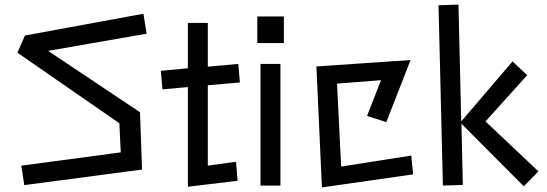

<svg xmlns="http://www.w3.org/2000/svg" viewBox="-20 -789 2388 838"><path d="M73 -66 507 -124 501 -251 56 -559 89 -634 606 -729 620 -642 190 -567 591 -299 600 -49 86 19Z M800 -409 689 -399 682 -480 800 -491V-689H887V-498L1020 -510L1027 -429L887 -417V-66L1010 -83L1017 0L800 26Z M1103 -717H1219V-601H1103ZM1117 -510H1204V21H1117Z M1361 -499 1772 -527 1666 -256 1582 -283 1643 -439 1451 -424 1469 -62 1775 -110 1783 -28 1385 29Z M2000 18 1913 21 1894 -766 1981 -769 1993 -259 2217 -521 2281 -461 2099 -259 2330 -41 2266 24 1994 -249Z"/></svg>

Font: Stick
Style: Regular
Weight: 400
Designer: Fontworks Inc.
Foundry: Fontworks Inc.
Version: Version 1.100